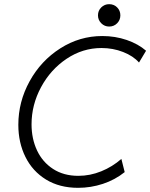

<svg xmlns="http://www.w3.org/2000/svg" viewBox="-20 -902 728 930"><path d="M68.8 -297.4Q68.8 -409.2 123.5 -508.5Q178.2 -607.9 272 -667.7Q365.7 -727.5 475.6 -727.5Q538.1 -727.5 594 -708.3Q649.9 -689 687.5 -656.2L653.3 -599.1Q625.5 -630.9 576.4 -650.1Q527.3 -669.4 471.7 -669.4Q380.4 -669.4 302.5 -617.2Q224.6 -564.9 178.7 -479.5Q132.8 -394 132.8 -299.8Q132.8 -230 159.4 -173.3Q186 -116.7 237.3 -83.5Q288.6 -50.3 359.4 -50.3Q416.5 -50.3 470.5 -72.3Q524.4 -94.2 567.9 -132.3L584 -68.4Q537.1 -30.8 478.5 -11.5Q419.9 7.8 358.4 7.8Q268.6 7.8 203.1 -32.2Q137.7 -72.3 103.3 -141.6Q68.8 -210.9 68.8 -297.4ZM454.6 -827.6Q454.6 -850.6 470.5 -866.2Q486.3 -881.8 508.8 -881.8Q531.7 -881.8 547.4 -866.2Q563 -850.6 563 -827.6Q563 -805.2 547.4 -789.3Q531.7 -773.4 508.8 -773.4Q486.3 -773.4 470.5 -789.3Q454.6 -805.2 454.6 -827.6Z"/></svg>

Font: Reddit Sans Vanilla Light
Style: Italic
Weight: 300
Italic angle: -11.25°
Designer: Stephen Hutchings
Version: Version 1.013